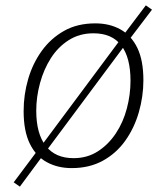

<svg xmlns="http://www.w3.org/2000/svg" viewBox="-20 -619 621 715"><path d="M523 -599 546 -583 448 -454 444 -449 150 -54 145 -47 54 76 31 60 129 -71 136 -79 427 -470 431 -477ZM335 -532Q388 -532 428.5 -509.5Q469 -487 491.5 -440.5Q514 -394 514 -320Q514 -260 497 -201Q480 -142 446.5 -95Q413 -48 363 -20.5Q313 7 247 7Q195 7 154.5 -15Q114 -37 91 -84Q68 -131 68 -205Q68 -267 85 -325Q102 -383 135.5 -429.5Q169 -476 218.5 -504Q268 -532 335 -532ZM328 -495Q276 -495 236 -469.5Q196 -444 169.5 -402.5Q143 -361 129 -309.5Q115 -258 115 -207Q115 -121 150.5 -75.5Q186 -30 254 -30Q305 -30 344.5 -55.5Q384 -81 411.5 -122.5Q439 -164 452.5 -215.5Q466 -267 466 -318Q466 -405 431.5 -450Q397 -495 328 -495Z"/></svg>

Font: Bitter Thin Light
Style: Italic
Weight: 300
Italic angle: -9°
Version: Version 2.002